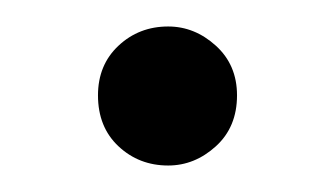

<svg xmlns="http://www.w3.org/2000/svg" viewBox="-20 -116 253 145"><path d="M107 9Q85 9 69.5 -5.5Q54 -20 54 -44Q54 -67 69.5 -81.5Q85 -96 107 -96Q127 -96 143 -81.5Q159 -67 159 -44Q159 -20 143 -5.5Q127 9 107 9Z"/></svg>

Font: Instrument Serif
Style: Regular
Weight: 400
Designer: Rodrigo Fuenzalida
Foundry: fragTYPE
Version: Version 1.000; ttfautohint (v1.8.4.7-5d5b);gftools[0.9.27]